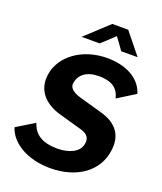

<svg xmlns="http://www.w3.org/2000/svg" viewBox="-172 -1070 1004 1189"><g transform="rotate(20 330.0 -475.5)"><path d="M301 10C477 10 603 -80 622 -221C638 -326 586 -394 478 -423L326 -466C263 -485 252 -514 258 -538C267 -592 313 -629 393 -629C485 -629 524 -591 536 -534L653 -607C624 -705 521 -752 404 -752C234 -752 109 -652 92 -530C76 -422 145 -353 247 -324L399 -281C449 -267 461 -239 454 -205C445 -146 374 -119 303 -119C203 -119 148 -155 127 -225L9 -153C39 -55 157 10 301 10ZM577 -821 464 -961H359L208 -821H327L412 -900L469 -821Z"/></g></svg>

Font: Cheyenne Sans
Style: Bold Italic
Weight: 700
Italic angle: -8.13011°
Designer: The Public Sans project authors (U.S. Web Design System), Libre Franklin designed by Pablo Impallari and Rodrigo Fuenzal
Foundry: The Cheyenne Sans Project Authors
Version: Version 2.007